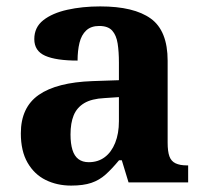

<svg xmlns="http://www.w3.org/2000/svg" viewBox="-20 -569 639 599"><path d="M202 10Q158 10 122.5 -7.5Q87 -25 66 -61.4Q45 -97.7 45 -153Q45 -234 101 -273Q157 -312 269 -316L351 -318.8V-374Q351 -407.6 347 -433.3Q343 -459 330 -473.5Q317 -488 289.5 -488Q264 -488 249 -474Q234 -460 228 -435.5Q222 -411 222 -380Q155 -380 121 -395Q87 -410 87 -447Q87 -483.8 115 -505.9Q143 -528 189.9 -538.5Q236.8 -549 292.8 -549Q398 -549 450.5 -511Q503 -473 503 -379.4V-124.1Q503 -96.6 508.5 -81.3Q514 -66 527.7 -59.5Q541.4 -53 563 -53H567V0H381L360 -69H351.4Q329 -42 309.5 -24.5Q290 -7 265 1.5Q240 10 202 10ZM256.8 -63Q286 -63 306.8 -78.7Q327.7 -94.3 339.3 -123.3Q351 -152.3 351 -191V-266L306 -263Q266 -261 242.9 -247.3Q219.9 -233.5 209.9 -209.3Q200 -185.1 200 -149.4Q200 -121 206 -101.5Q212 -82 224.8 -72.5Q237.6 -63 256.8 -63Z"/></svg>

Font: Noto Serif Gujarati
Style: Regular
Weight: 400
Designer: Universal Thirst, Indian Type Foundry and the Monotype Design Team
Foundry: Monotype Imaging Inc.
Version: Version 2.102